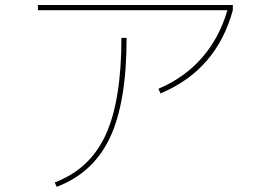

<svg xmlns="http://www.w3.org/2000/svg" viewBox="-20 -720 1040 759"><path d="M129.9 -679.7V-700.2H900.4V-679.7Q835.9 -443.4 614.3 -350.6L606.4 -369.1Q710 -413.1 778.8 -492.2Q847.7 -571.3 878.9 -679.7ZM460 -570.3H480.5Q480.5 -315.4 414.6 -175.8Q348.6 -36.1 204.1 18.6L196.3 1Q335 -50.8 397.5 -186.5Q460 -322.3 460 -570.3Z"/></svg>

Font: Mgen+ 1mn thin
Style: Regular
Weight: 100
Designer: [Source Han Sans]
Ryoko NISHIZUKA  (kana & ideographs); Paul D. Hunt (Latin, Greek & Cyrillic); Wenlong ZHANG  (bopomofo
Version: Version 1.059.20150602